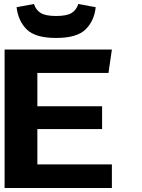

<svg xmlns="http://www.w3.org/2000/svg" viewBox="-20 -941 711 961"><path d="M3 0V-693H540L523 -576H167V-409H491V-295H167V-118H540V0ZM63 -905 150 -921Q160 -890 184.5 -875.5Q209 -861 261 -861Q313 -861 337.5 -875.5Q362 -890 372 -921L459 -905Q452 -837 408.5 -794Q365 -751 261 -751Q157 -751 114 -793.5Q71 -836 63 -905Z"/></svg>

Font: Fix15 Mono
Style: Bold
Weight: 700
Designer: Carrois Corporate & Edenspiekermann AG
Foundry: Carrois Corporate GbR & Edenspiekermann AG
Version: Version 3.206